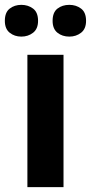

<svg xmlns="http://www.w3.org/2000/svg" viewBox="-35 -772 375 792"><path d="M227 0H78V-546H227ZM-15 -686Q-15 -721 5 -736.5Q25 -752 53 -752Q81 -752 101.5 -736.5Q122 -721 122 -686Q122 -653 101.5 -637Q81 -621 53 -621Q25 -621 5 -637Q-15 -653 -15 -686ZM182 -686Q182 -721 202 -736.5Q222 -752 251 -752Q279 -752 299.5 -736.5Q320 -721 320 -686Q320 -653 299.5 -637Q279 -621 251 -621Q222 -621 202 -637Q182 -653 182 -686Z"/></svg>

Font: Noto Sans Devanagari UI
Style: Bold
Weight: 700
Designer: Jelle Bosma - Monotype Design Team
Foundry: Monotype Imaging Inc.
Version: Version 2.004; ttfautohint (v1.8.4.7-5d5b)